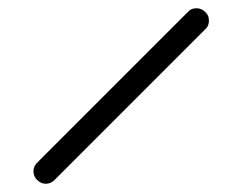

<svg xmlns="http://www.w3.org/2000/svg" viewBox="-20 -554 580 465"><path d="M70 -160 435 -525Q442.5 -534 456 -534Q468 -534 477 -525Q486 -517.5 486 -504Q486 -490.5 477 -483L112 -118Q103 -109 91 -109Q79 -109 70 -118Q61 -127 61 -139Q61 -151 70 -160Z"/></svg>

Font: IBM 3270
Style: Regular
Weight: 400
Monospace: yes
Version: Version 2.3.1